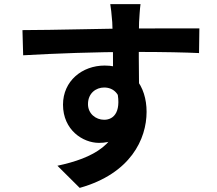

<svg xmlns="http://www.w3.org/2000/svg" viewBox="-20 -826 1040 920"><path d="M653.3 -806.1H508.4C511 -793.5 514.7 -759.6 517.9 -719.3C521.6 -666.7 521.9 -474.8 521.9 -412.9L646.6 -370.9C645.6 -450.7 643.6 -654.5 646.4 -720.1C647.1 -736.1 650.7 -789.9 653.3 -806.1ZM87.6 -681.7 91 -561.1C241.7 -569.7 440.5 -577.2 622 -577.2C769.6 -577.2 871.2 -574.7 933.7 -571.7L935.3 -689.8C879.9 -690.6 727.9 -689.5 625.7 -689.5C500.4 -689.5 236.9 -681.8 87.6 -681.7ZM629.2 -385.8 535.9 -411.1C567.9 -292.9 526.6 -252.1 479.2 -252.1C438.9 -252.1 401.6 -281.3 401.6 -327C401.6 -379.8 440.3 -406.7 479 -406.7C523.7 -406.7 558.8 -376 558.8 -310.7C558.8 -135.6 425.2 -68.1 255.1 -31.8L361.9 74.3C605.5 5.9 682.4 -159.5 682.4 -290.2C682.4 -414.3 613.1 -511.9 481.7 -511.9C373.2 -511.9 281.9 -437.7 281.9 -324.6C281.9 -202.9 377.3 -141.4 454.3 -141.4C569.8 -141.4 629.2 -222.3 629.2 -385.8Z"/></svg>

Font: Source Han Sans JP VF
Style: Regular
Weight: 250
Designer: Ryoko NISHIZUKA 西塚涼子 (kana, bopomofo & ideographs); Paul D. Hunt (Latin, Greek & Cyrillic); Sandoll Communications 산돌커뮤니
Foundry: Adobe
Version: Version 2.004;hotconv 1.0.118;makeotfexe 2.5.65603